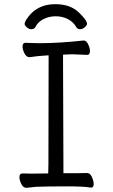

<svg xmlns="http://www.w3.org/2000/svg" viewBox="-20 -894 540 920"><path d="M107 6Q91 6 82 -12.5Q73 -31 73 -45Q73 -63 88 -63L128 -62L211 -63L212 -107L213 -629Q158 -626 122 -620Q106 -620 97 -638.5Q88 -657 88 -671Q88 -689 103 -689Q110 -689 128.5 -688Q147 -687 167 -687Q264 -687 381 -700Q394 -700 402.5 -681.5Q411 -663 411 -649Q411 -631 397 -631Q340 -634 325 -634L282 -632Q283 -152 284 -64Q384 -64 397 -65Q412 -65 420.5 -45.5Q429 -26 429 -12Q429 5 416 5Q381 -1 304 -1Q209 -1 153 1ZM363 -754Q351 -754 345 -765Q332 -788 306 -802Q280 -816 247 -816Q214 -816 187.5 -802Q161 -788 150 -765Q144 -754 131 -754Q118 -754 108 -763.5Q98 -773 98 -779Q98 -796 131 -831Q175 -874 245 -874Q316 -874 356.5 -835.5Q397 -797 397 -780Q397 -773 386.5 -763.5Q376 -754 363 -754Z"/></svg>

Font: LXGW WenKai Mono TC
Style: Regular
Weight: 400
Designer: LXGW / Fontworks Inc.
Foundry: LXGW / Fontworks Inc.
Version: Version 1.330